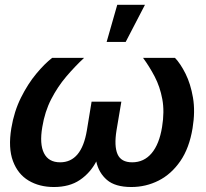

<svg xmlns="http://www.w3.org/2000/svg" viewBox="-20 -750 834 778"><path d="M198.2 7.8Q139.6 7.8 95.9 -18.3Q52.2 -44.4 32.5 -97.4Q12.7 -150.4 25.9 -230.5Q37.1 -298.3 64.9 -354.2Q92.8 -410.2 127 -451.2Q161.1 -492.2 191.4 -515.6H320.8Q283.2 -480.5 248.3 -439.5Q213.4 -398.4 187.5 -348.1Q161.6 -297.9 151.4 -235.4Q139.6 -166.5 158.2 -129.4Q176.8 -92.3 223.6 -92.3Q310.5 -92.3 332 -221.7L351.1 -337.9H471.7L452.1 -221.7Q441.9 -158.2 456.3 -125.2Q470.7 -92.3 515.6 -92.3Q563.5 -92.3 594.5 -129.2Q625.5 -166 636.7 -235.4Q647 -297.9 637.7 -348.1Q628.4 -398.4 606.9 -439.5Q585.4 -480.5 559.6 -515.6H689Q711.4 -492.2 731.9 -451.2Q752.4 -410.2 762 -354.2Q771.5 -298.3 760.3 -230.5Q747.1 -149.9 710.7 -97.2Q674.3 -44.4 622.8 -18.3Q571.3 7.8 512.2 7.8Q446.8 7.8 413.3 -21Q379.9 -49.8 370.1 -95.7Q345.7 -49.3 303.7 -20.8Q261.7 7.8 198.2 7.8ZM412.1 -580.1 455.1 -730.5H567.4L489.3 -580.1Z"/></svg>

Font: Inter Display SemiBold
Style: Italic
Weight: 600
Italic angle: -9.39999°
Designer: Rasmus Andersson
Foundry: rsms
Version: Version 4.000;git-a52131595